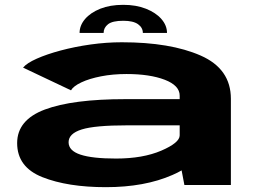

<svg xmlns="http://www.w3.org/2000/svg" viewBox="-20 -766 1068 795"><path d="M743.5 0 732 -60.5Q715 -50.5 694 -41.5Q579 9 418.5 9Q260 9 155.5 -32.5Q51 -74 51 -173.5Q51 -269.5 165.8 -312.5Q280.5 -355.5 499.5 -355.5H724V-370Q724 -412 662 -435.8Q600 -459.5 504 -459.5Q447 -459.5 398.5 -450Q350 -440.5 317 -425Q284 -409.5 274 -392L75.5 -486Q90.5 -504.5 132 -523Q173.5 -541.5 231.5 -557Q289.5 -572.5 355.2 -581.8Q421 -591 484.5 -591Q685.5 -591 810.8 -536Q936 -481 936 -357V0ZM724 -205.5V-247H505Q373 -247 318.5 -230Q264 -213 264 -177Q264 -142 313 -125.8Q362 -109.5 460.5 -109.5Q571.5 -109.5 647.8 -142.2Q724 -175 724 -205.5ZM490.5 -746Q543.5 -746 584.5 -729.8Q625.5 -713.5 648.5 -687Q671.5 -660.5 671.5 -629.5H571.5Q571.5 -651.5 551.5 -665.8Q531.5 -680 490.5 -680Q445.5 -680 427.2 -665.5Q409 -651 409 -629.5H309.5Q309.5 -660.5 332 -687Q354.5 -713.5 395 -729.8Q435.5 -746 490.5 -746Z"/></svg>

Font: Anybody UltraExpanded Regular
Style: Bold
Weight: 700
Width: 9
Designer: Tyler Finck
Foundry: Etcetera Type Company
Version: Version 1.010; ttfautohint (v1.8.3) -l 8 -r 50 -G 200 -x 14 